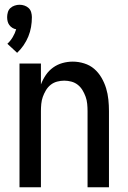

<svg xmlns="http://www.w3.org/2000/svg" viewBox="-20 -787 540 807"><path d="M52 -565 11 -603Q24 -615 33.5 -631Q43 -647 48 -664Q40 -665 32 -670Q24 -675 19 -682Q14 -689 12 -697.5Q10 -706 10 -715Q10 -725 13 -735.5Q16 -746 23.5 -753Q31 -760 41.5 -763.5Q52 -767 62 -767Q73 -767 83 -763.5Q93 -760 100.5 -753Q108 -746 111 -735.5Q114 -725 114 -715Q114 -694 110.5 -673.5Q107 -653 99 -633.5Q91 -614 79 -596.5Q67 -579 52 -565ZM62 0V-520H152V-432Q160 -453 172.5 -471.5Q185 -490 203 -503Q221 -516 242.5 -522Q264 -528 286 -528Q310 -528 334 -520.5Q358 -513 376 -497.5Q394 -482 406.5 -460.5Q419 -439 426 -416Q433 -393 435.5 -368.5Q438 -344 438 -320V0H348V-320Q348 -335 346.5 -350.5Q345 -366 340 -380Q335 -394 327 -407.5Q319 -421 307 -430.5Q295 -440 280 -444Q265 -448 250 -448Q235 -448 220 -444Q205 -440 193 -430.5Q181 -421 173 -407.5Q165 -394 160 -380Q155 -366 153.5 -350.5Q152 -335 152 -320V0Z"/></svg>

Font: Iosevka SS18 Medium
Style: Regular
Weight: 500
Monospace: yes
Designer: Belleve Invis
Foundry: Belleve Invis
Version: Version 25.1.1; ttfautohint (v1.8.4)